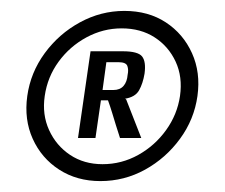

<svg xmlns="http://www.w3.org/2000/svg" viewBox="-20 -611 412 352"><path d="M164 -279Q121 -279 88.5 -300Q56 -321 40 -356.5Q24 -392 30 -435Q36 -478 62 -513.5Q88 -549 126.5 -570Q165 -591 208 -591Q252 -591 284 -570Q316 -549 332 -513.5Q348 -478 342 -435Q336 -392 310 -356.5Q284 -321 246 -300Q208 -279 164 -279ZM168 -310Q203 -310 233.5 -327Q264 -344 284.5 -372.5Q305 -401 310 -435Q315 -470 302 -498Q289 -526 263.5 -542.5Q238 -559 203 -559Q169 -559 138.5 -542.5Q108 -526 87.5 -498Q67 -470 62 -435Q57 -401 70 -372.5Q83 -344 108.5 -327Q134 -310 168 -310ZM123 -358 146 -517H205Q233 -517 240.5 -507.5Q248 -498 245 -476Q242 -458 235 -445.5Q228 -433 209 -430Q210 -430 211 -429Q212 -428 212 -427L239 -358H200Q196 -370 192.5 -381.5Q189 -393 185.5 -404.5Q182 -416 178 -427H165L155 -358ZM168 -446H188Q200 -446 206.5 -453.5Q213 -461 214 -474Q216 -483 213.5 -490Q211 -497 197 -497H175Z"/></svg>

Font: Alumni Sans Black
Style: Italic
Weight: 900
Italic angle: -8°
Version: Version 1.016